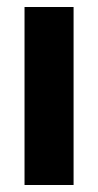

<svg xmlns="http://www.w3.org/2000/svg" viewBox="-20 -528 280 548"><path d="M50 0V-508H190V0Z"/></svg>

Font: Inclusive Sans
Style: Bold
Weight: 700
Designer: Olivia King
Foundry: Olivia King
Version: Version 2.004